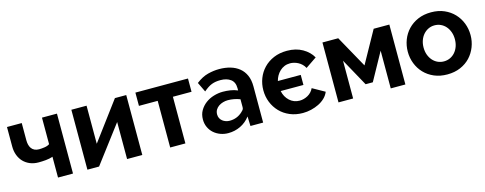

<svg xmlns="http://www.w3.org/2000/svg" viewBox="-26 -1073 4098 1622"><g transform="rotate(-15 2023.0 -262.0)"><path d="M470 0H339V-182Q312 -172 278 -169Q244 -166 215 -166Q173 -166 139.5 -180Q106 -194 82.5 -218.5Q59 -243 46 -277.5Q33 -312 33 -353V-524H162V-373Q162 -352 166.5 -334Q171 -316 181 -302Q191 -288 207.5 -280Q224 -272 247 -272Q267 -272 294.5 -276Q322 -280 339 -292V-524H470Z M729 -191 977 -524H1076V0H943V-324L698 0H596V-524H729Z M1453 0H1320V-408H1156V-524H1616V-408H1453Z M1827 10Q1791 10 1758.5 -2Q1726 -14 1701.5 -35.5Q1677 -57 1662.5 -88Q1648 -119 1648 -156Q1648 -201 1668 -235Q1688 -269 1719.5 -292.5Q1751 -316 1791 -328Q1831 -340 1871 -340Q1903 -340 1936 -335Q1969 -330 1999 -317V-337Q1999 -390 1965 -415Q1931 -440 1877 -440Q1854 -440 1835.5 -437Q1817 -434 1800 -427.5Q1783 -421 1765.5 -409.5Q1748 -398 1728 -381L1687 -466Q1740 -507 1791 -520Q1842 -533 1890 -533Q1943 -533 1987.5 -520Q2032 -507 2064.5 -480.5Q2097 -454 2115 -413.5Q2133 -373 2133 -317V0H2022L2019 -84Q1984 -38 1934 -14Q1884 10 1827 10ZM1865 -88Q1930 -88 1977 -132Q1986 -140 1992.5 -148Q1999 -156 1999 -170V-240Q1947 -260 1893 -260Q1872 -260 1851 -254Q1830 -248 1813 -236.5Q1796 -225 1785.5 -207.5Q1775 -190 1775 -167Q1775 -148 1782.5 -133.5Q1790 -119 1802.5 -109Q1815 -99 1831.5 -93.5Q1848 -88 1865 -88Z M2480 9Q2418 9 2367 -12.5Q2316 -34 2280 -71.5Q2244 -109 2224.5 -158Q2205 -207 2205 -263Q2205 -317 2224 -366Q2243 -415 2279 -452.5Q2315 -490 2366.5 -512Q2418 -534 2483 -534Q2561 -534 2618.5 -501Q2676 -468 2704 -417L2607 -351Q2597 -370 2582.5 -384Q2568 -398 2551 -407Q2534 -416 2516 -420.5Q2498 -425 2482 -425Q2454 -425 2431.5 -415.5Q2409 -406 2391.5 -389.5Q2374 -373 2362 -352Q2350 -331 2344 -307H2544V-219H2345Q2356 -166 2392.5 -132.5Q2429 -99 2480 -99Q2498 -99 2516.5 -104Q2535 -109 2552 -118.5Q2569 -128 2582.5 -142.5Q2596 -157 2604 -175L2711 -115Q2699 -85 2675 -62Q2651 -39 2619.5 -23.5Q2588 -8 2552 0.5Q2516 9 2480 9Z M3085 -245 3240 -524H3377V0H3249V-330L3116 -89H3053L2920 -330V0H2792V-524H2930Z M3743 10Q3679 10 3628 -12Q3577 -34 3541.5 -71.5Q3506 -109 3487 -158Q3468 -207 3468 -261Q3468 -316 3487 -365Q3506 -414 3541.5 -451.5Q3577 -489 3628 -511Q3679 -533 3743 -533Q3807 -533 3857.5 -511Q3908 -489 3943.5 -451.5Q3979 -414 3998 -365Q4017 -316 4017 -261Q4017 -207 3998 -158Q3979 -109 3944 -71.5Q3909 -34 3858 -12Q3807 10 3743 10ZM3606 -261Q3606 -226 3616.5 -197.5Q3627 -169 3645.5 -148Q3664 -127 3689 -115.5Q3714 -104 3743 -104Q3772 -104 3797 -115.5Q3822 -127 3840.5 -148Q3859 -169 3869.5 -198Q3880 -227 3880 -262Q3880 -296 3869.5 -325Q3859 -354 3840.5 -375Q3822 -396 3797 -407.5Q3772 -419 3743 -419Q3714 -419 3689 -407Q3664 -395 3645.5 -374Q3627 -353 3616.5 -324Q3606 -295 3606 -261Z"/></g></svg>

Font: IngvarSans
Style: Bold
Weight: 700
Version: Version 3.000